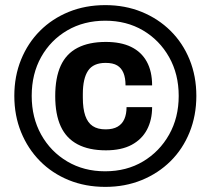

<svg xmlns="http://www.w3.org/2000/svg" viewBox="-20 -719 824 751"><path d="M392 12Q314 12 249 -14.5Q184 -41 136.5 -89Q89 -137 62.5 -202Q36 -267 36 -344Q36 -421 62.5 -486Q89 -551 136.5 -598.5Q184 -646 249 -672.5Q314 -699 392 -699Q469 -699 534 -672.5Q599 -646 647 -598.5Q695 -551 721.5 -486Q748 -421 748 -344Q748 -267 721.5 -201.5Q695 -136 647 -88.5Q599 -41 534 -14.5Q469 12 392 12ZM394 -131Q328 -131 283.5 -154.5Q239 -178 217.5 -225Q196 -272 196 -343Q196 -415 217.5 -462Q239 -509 283.5 -532Q328 -555 394 -555Q453 -555 493 -535.5Q533 -516 554 -478Q575 -440 575 -385H471Q471 -414 463 -433.5Q455 -453 438.5 -463Q422 -473 393 -473Q345 -473 324.5 -442.5Q304 -412 304 -351V-337Q304 -294 313.5 -266.5Q323 -239 342.5 -226Q362 -213 393 -213Q422 -213 440 -223.5Q458 -234 466.5 -253.5Q475 -273 475 -300H575Q575 -250 555 -212Q535 -174 495 -152.5Q455 -131 394 -131ZM391 -49Q475 -49 539.5 -87.5Q604 -126 641.5 -192.5Q679 -259 679 -344Q679 -429 641.5 -495.5Q604 -562 539.5 -600Q475 -638 392 -638Q308 -638 243 -600Q178 -562 141 -496Q104 -430 104 -344Q104 -259 141 -192.5Q178 -126 243 -87.5Q308 -49 391 -49Z"/></svg>

Font: Archivo SemiBold ExtraBold
Style: Regular
Weight: 800
Version: Version 2.001